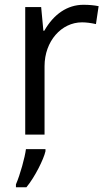

<svg xmlns="http://www.w3.org/2000/svg" viewBox="-20 -565 448 806"><path d="M382.8 -463.9C360.8 -468.8 341.3 -471.2 324.2 -471.2C237.8 -471.2 167 -392.1 167 -287.1V0H85.9V-535.2H152.8L162.1 -436H166C205.6 -505.9 263.2 -544.9 330.1 -544.9C354 -544.9 375 -543 394 -539.1ZM46.9 221.2V209C64.9 167.5 84.5 95.7 88.9 61H170.9V69.8C163.6 103 126.5 178.2 90.8 221.2Z"/></svg>

Font: OpenSansEmoji
Style: Regular
Weight: 400
Foundry: MorbZ
Version: Version 1.000;PS 001.000;hotconv 1.0.70;makeotf.lib2.5.58329